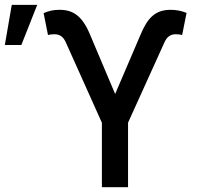

<svg xmlns="http://www.w3.org/2000/svg" viewBox="-29 -778 836 798"><path d="M394.5 0H503.2V-268.1L654.8 -602.6C665.1 -625.4 680 -635.7 701.7 -635.7C711.3 -635.7 723.7 -634.2 728 -632.1L746.4 -724.4C723.7 -733.3 703.5 -737.2 679.7 -737.2C614.3 -737.2 583.1 -701 554.7 -632.8L449.6 -387.4L345.2 -634.2C312.1 -714.5 272.4 -737.2 218.4 -737.2C193.9 -737.2 174.4 -733.3 152.3 -723.4L170.5 -632.1C174 -634.2 187.9 -635.7 196.7 -635.7C218.8 -635.7 233.7 -625.7 244.3 -602.6L394.5 -267.8ZM-8.9 -590.9H59.7L125.7 -757.8H19.9Z"/></svg>

Font: Magic Ui Pro Medium
Style: Regular
Weight: 500
Designer: Stefan Endress, Andreas Faust
Version: Version 1.000;FEAKit 1.0